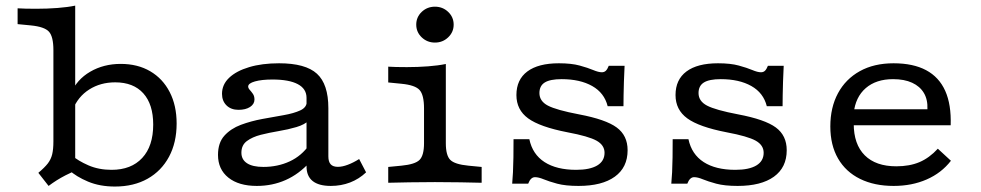

<svg xmlns="http://www.w3.org/2000/svg" viewBox="-20 -653 3506 686"><path d="M411.3 -424.7Q471.9 -424.7 516.7 -398.4Q561.6 -372.1 586.3 -324.1Q611.1 -276.1 611.1 -211.6Q611.1 -143.8 583.9 -93Q556.7 -42.2 507.3 -14.4Q457.8 13.5 390.5 13.5Q336.6 13.5 294.6 -4.1Q252.6 -21.7 226.2 -45.8L237.4 -97.3Q258.8 -78.5 295.8 -62.3Q332.8 -46.2 378.6 -46.2Q448.8 -46.2 488.1 -88.6Q527.4 -130.9 527.4 -207.9Q527.4 -280.2 492.1 -319.5Q456.7 -358.8 391.5 -358.8Q339 -358.8 298.7 -333.2Q258.4 -307.5 240.2 -261.5L233.4 -319.2Q254.2 -368.8 302.2 -396.7Q350.2 -424.7 411.3 -424.7ZM170.8 -206.7V-473.7Q170.8 -522.3 154.9 -539.8Q139.1 -557.4 90.3 -562.2L42.9 -566.8V-623.3Q54.7 -622.5 71.6 -622.1Q88.5 -621.7 109.6 -621.7Q148.8 -621.7 185.4 -624.5Q222 -627.3 248.7 -632.9V-623.3V-206.7ZM248.7 -43.3Q230.5 -35.1 213.9 -26.5Q197.3 -17.9 182.6 -8.7Q167.9 0.6 153.6 11.3L117 -35.5Q139.5 -54.4 150.9 -69.1Q162.2 -83.9 166.5 -101.9Q170.8 -120 170.8 -147.9V-206.7H248.7V0Z M1075.2 -206.7V-303.5Q1075.2 -335.8 1044 -352.3Q1012.8 -368.9 953.6 -368.9Q915.1 -368.9 890.9 -362.1Q866.7 -355.3 866.7 -343.9Q866.7 -338.1 872.3 -331.9Q878 -325.7 883.6 -317.6Q889.2 -309.5 889.2 -297.5Q889.2 -281.1 873.4 -270.8Q857.7 -260.6 832.1 -260.6Q805.5 -260.6 789.3 -276.4Q773.2 -292.3 773.2 -317.7Q773.2 -350.9 798.7 -375.1Q824.2 -399.4 870.1 -413.1Q915.9 -426.9 977 -426.9Q1071.6 -426.9 1112.4 -389.6Q1153.2 -352.4 1153.2 -266.5V-206.7ZM897.4 11.3Q833 11.3 795.9 -18.4Q758.9 -48.1 758.9 -99.6Q758.9 -142.9 781.7 -168.2Q804.6 -193.5 840.6 -207Q876.6 -220.4 917.1 -227.9Q957.5 -235.3 993.6 -241.6Q1029.6 -247.9 1052.9 -258.6Q1076.1 -269.3 1076.1 -290.3L1085.2 -223.9Q1068.5 -207.6 1039.1 -199Q1009.6 -190.3 975.6 -184.6Q941.6 -178.9 911.6 -171.3Q881.5 -163.6 862 -149Q842.5 -134.4 842.5 -107.5Q842.5 -82.9 862.5 -69.8Q882.6 -56.6 921 -56.6Q972.4 -56.6 1015.1 -76.4Q1057.8 -96.2 1085.7 -136.4L1086.8 -73.4Q1048.2 -30.9 1000.6 -9.8Q953.1 11.3 897.4 11.3ZM1153.2 -94.4Q1153.2 -75.1 1161.5 -66Q1169.7 -56.9 1187.2 -56.9Q1203.1 -56.9 1222.6 -64.3Q1242.2 -71.6 1263.2 -84.8L1288 -37.2Q1262.9 -13.4 1230.8 -1Q1198.7 11.3 1161.9 11.3Q1119 11.3 1097.1 -6.2Q1075.2 -23.7 1075.2 -58.6V-206.7H1153.2Z M1495 -206.7V-265.3Q1495 -313.8 1479.1 -331.4Q1463.3 -349 1414.5 -353.7L1367.1 -358.4V-414.8Q1378.9 -414 1395.8 -413.6Q1412.7 -413.2 1433.8 -413.2Q1473 -413.2 1509.6 -416Q1546.1 -418.8 1572.9 -424.4V-414.8V-206.7ZM1534 -2.4Q1481.4 -2.4 1442.7 -1.6Q1404 -0.8 1367.1 0V-56.5L1414.5 -61.1Q1463.3 -65.8 1479.1 -81.8Q1495 -97.7 1495 -141.5V-206.7H1572.9V-141.5Q1572.9 -97.7 1588.8 -81.8Q1604.7 -65.8 1653.4 -61.1L1700.9 -56.5V0Q1663.9 -0.8 1625.2 -1.6Q1586.5 -2.4 1534 -2.4ZM1534 -500.9Q1506.3 -500.9 1486.7 -519.6Q1467.2 -538.3 1467.2 -565Q1467.2 -591.8 1486.7 -610.5Q1506.3 -629.1 1534 -629.1Q1561.8 -629.1 1581.3 -610.5Q1600.9 -591.8 1600.9 -565Q1600.9 -538.3 1581.3 -519.6Q1561.8 -500.9 1534 -500.9Z M2047 11.3Q2000.5 11.3 1970.7 3.3Q1940.9 -4.8 1922.6 -12.4Q1904.3 -20 1891.5 -20Q1876 -20 1867.2 3.2H1810Q1811.6 -14.2 1812.8 -37.6Q1814 -60.9 1814.4 -90.8Q1814.8 -120.7 1814.8 -155.6H1871.3Q1882.6 -101.7 1925.6 -73.9Q1968.6 -46.2 2038.7 -46.2Q2087.5 -46.2 2113.8 -61.8Q2140 -77.4 2140 -107.1Q2140 -134.3 2111.6 -150.3Q2083.2 -166.2 2007.3 -180.4Q1909 -199.5 1867 -230.1Q1825.1 -260.7 1825.1 -313.4Q1825.1 -368.6 1864.2 -397.7Q1903.3 -426.9 1977 -426.9Q2021.7 -426.9 2051.1 -418.8Q2080.4 -410.8 2099.3 -402.8Q2118.3 -394.8 2130.4 -394.8Q2139.2 -394.8 2144.8 -400.4Q2150.4 -406 2155.1 -418H2211.6Q2210 -388 2209.2 -361.4Q2208.4 -334.7 2208 -312.9Q2207.6 -291.2 2207.6 -273.6H2151.1Q2139.3 -321.1 2095.8 -345.7Q2052.3 -370.2 1986.6 -370.2Q1945.5 -370.2 1926.4 -358.3Q1907.3 -346.4 1907.3 -320.5Q1907.3 -291.6 1937.5 -275.7Q1967.8 -259.8 2049.2 -244.3Q2144.3 -226.3 2183.3 -197.6Q2222.4 -168.9 2222.4 -116.3Q2222.4 -54.7 2176.6 -21.7Q2130.9 11.3 2047 11.3Z M2615.5 11.3Q2569.1 11.3 2539.2 3.3Q2509.4 -4.8 2491.1 -12.4Q2472.9 -20 2460 -20Q2444.6 -20 2435.7 3.2H2378.5Q2380.2 -14.2 2381.4 -37.6Q2382.6 -60.9 2383 -90.8Q2383.4 -120.7 2383.4 -155.6H2439.8Q2451.2 -101.7 2494.2 -73.9Q2537.1 -46.2 2607.3 -46.2Q2656.1 -46.2 2682.3 -61.8Q2708.5 -77.4 2708.5 -107.1Q2708.5 -134.3 2680.2 -150.3Q2651.8 -166.2 2575.9 -180.4Q2477.5 -199.5 2435.6 -230.1Q2393.6 -260.7 2393.6 -313.4Q2393.6 -368.6 2432.7 -397.7Q2471.8 -426.9 2545.5 -426.9Q2590.3 -426.9 2619.6 -418.8Q2648.9 -410.8 2667.9 -402.8Q2686.8 -394.8 2698.9 -394.8Q2707.8 -394.8 2713.4 -400.4Q2719 -406 2723.7 -418H2780.1Q2778.5 -388 2777.7 -361.4Q2776.9 -334.7 2776.5 -312.9Q2776.1 -291.2 2776.1 -273.6H2719.7Q2707.9 -321.1 2664.4 -345.7Q2620.9 -370.2 2555.2 -370.2Q2514.1 -370.2 2495 -358.3Q2475.8 -346.4 2475.8 -320.5Q2475.8 -291.6 2506.1 -275.7Q2536.3 -259.8 2617.7 -244.3Q2712.9 -226.3 2751.9 -197.6Q2790.9 -168.9 2790.9 -116.3Q2790.9 -54.7 2745.2 -21.7Q2699.4 11.3 2615.5 11.3Z M3172.9 11.3Q3104 11.3 3053 -13.8Q3001.9 -38.9 2974.3 -86.6Q2946.7 -134.3 2946.7 -201.3Q2946.7 -269.1 2974 -319.8Q3001.3 -370.5 3052 -398.7Q3102.7 -426.9 3172.5 -426.9Q3242.8 -426.9 3289 -402.2Q3335.2 -377.5 3357.2 -328.4Q3379.2 -279.3 3376.7 -205.4H2995.7L2994.8 -262.6H3293.6Q3295.1 -297.2 3280.9 -320.9Q3266.8 -344.6 3238.9 -357.4Q3211.1 -370.2 3170.9 -370.2Q3110.3 -370.2 3073.3 -338.2Q3036.3 -306.1 3030.2 -248.5L3032.7 -245.8Q3031.9 -240.1 3031.1 -230.7Q3030.3 -221.4 3030.3 -211Q3030.3 -137.4 3069.7 -98.1Q3109.1 -58.8 3182.5 -58.8Q3229.7 -58.8 3265.1 -73.7Q3300.5 -88.7 3330.8 -121.7L3377.6 -78.6Q3343.6 -34.8 3290.9 -11.8Q3238.2 11.3 3172.9 11.3Z"/></svg>

Font: Playfair 5pt SemiExpanded Light
Style: Regular
Weight: 300
Width: 6
Designer: Claus Eggers Sørensen
Foundry: Claus Eggers Sørensen
Version: Version 2.203